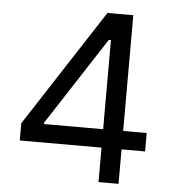

<svg xmlns="http://www.w3.org/2000/svg" viewBox="-51 -755 727 802"><g transform="rotate(5 312.0 -353.5)"><path d="M48.8 -216.8 367.2 -707H475.6V-221.7H574.2V-144.5H475.6V0H391.6V-144.5H48.8ZM391.6 -221.7V-595.7H382.8L143.6 -227.5V-221.7Z"/></g></svg>

Font: Pretendard Std
Style: Regular
Weight: 400
Designer: Base glyphs from Inter by Rasmus Andersson; Hangeul glyphs from Noto Sans CJK(Source Han Sans) by Jang Soo-young and Kan
Foundry: Kil Hyung-jin
Version: Version 1.309